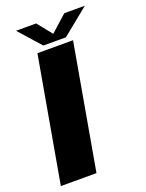

<svg xmlns="http://www.w3.org/2000/svg" viewBox="-146 -787 651 856"><g transform="rotate(-20 179.0 -359.5)"><path d="M-9 0H160L264.5 -592.5H95.5ZM132 -615.5H239L366.5 -719H269L191.5 -649.5L135.5 -719H40Z"/></g></svg>

Font: Anybody Thin
Style: Bold Italic
Weight: 700
Italic angle: -10°
Version: Version 1.113;gftools[0.9.25]